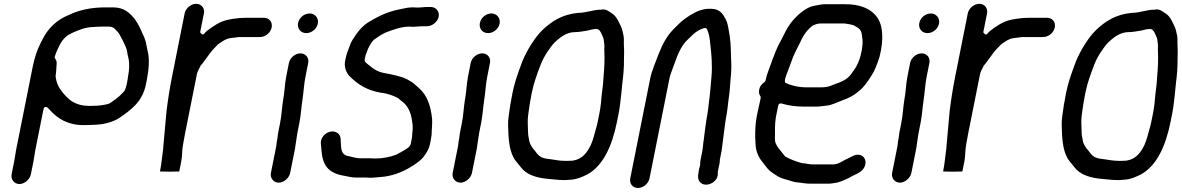

<svg xmlns="http://www.w3.org/2000/svg" viewBox="-20 -760 6013 977"><path d="M52.5 60 39.1 127C34 152.9 52.8 176.5 78.8 176.5C104.5 176.5 131.9 153.2 137.1 127L150.5 60C153.5 45 155.8 23.7 159.5 5L200.8 -202C205.8 -226.8 223.9 -210.8 223.9 -210.8C227.5 -206.4 232.4 -202.2 236.8 -197.2C271.4 -158.5 323.9 -123.5 402.7 -123.5C424.7 -123.5 448.7 -124.1 470.2 -125.5C517.3 -128.4 555.9 -140.2 587.3 -159.9C648.4 -202.1 704.9 -242.5 722.6 -331L726.8 -352C738 -408.2 741.5 -462 731.4 -499.7C727.2 -515.4 724.9 -536.3 720.8 -550.2L713.4 -571.5C708 -583.1 700.7 -598.6 694.7 -612.4C687.5 -629.5 677.1 -647.1 666.2 -662.3C641.3 -693.4 612.4 -722.5 555.2 -722.5H517.2C441.9 -722.5 381.5 -708.8 328.3 -683C328.1 -682.9 327.6 -682.7 327.3 -682.6C269.5 -658.9 224.8 -617.1 195.5 -558.4L187 -541.3C169.1 -507.7 155 -463.2 146 -418L61.7 4C58.1 22.2 56.1 42.1 52.5 60ZM616.9 -304.4C616.9 -304.4 617.9 -305.5 614.7 -300.2C610.7 -293.3 603.9 -287.2 603 -286.3L593.1 -276.3C584.8 -267.6 564 -252.1 557.3 -247.3L546.8 -240.1C537.2 -233 531.2 -231.1 525.9 -229.9C504 -224.6 479.2 -221.6 452.7 -221.5C444.4 -220.9 435.9 -220.8 426.7 -221.5C385.9 -221.8 351.8 -237.3 330.5 -256.1C313.6 -271.6 303.3 -282.7 289.3 -302.3C274.4 -321.3 266.6 -343.6 263 -370C262.9 -371.1 262.9 -372.7 263.2 -374C264.7 -381.9 264.7 -390.4 266.2 -403.7L268.1 -433.6C269.4 -445.3 266.9 -454 260.4 -462.2C258.4 -464.7 257.7 -468.5 258.8 -472.2C263.9 -489.2 269.1 -501 275.7 -514.5L284.1 -531.5C292.1 -548 300.5 -557.7 311.7 -569.5C321.8 -580.2 338.7 -588.6 351.2 -594.3C380.7 -606.7 413.3 -622.2 455.7 -622.5C467.4 -623.5 485 -624.5 497.7 -624.5H535.7C554 -624.5 564.2 -614.2 570.3 -606.4C577.8 -599.7 586.1 -590.7 591.7 -578.2C599.2 -565.5 607.1 -548.7 612.6 -536.9L619.6 -521.9C623.7 -513.1 626.4 -503.9 628.3 -488.2L633.3 -464.9C639.7 -438.9 638.3 -405.3 631.7 -371.6C631.1 -366 630 -358.1 628.8 -352L624.6 -331C622.8 -322.1 620.7 -314.8 616.9 -304.4Z M1206.5 -668.5C1199.6 -668.5 1192.7 -667.5 1185.6 -666.6L1169.8 -664.7C1164.7 -663.6 1156.3 -662.2 1150.7 -661.6C1125.6 -657.9 1103.7 -648.7 1082.2 -636.7L1055.3 -619.1C1040 -608.6 1026.6 -598.4 1021 -590.4C1009.9 -574.5 998.5 -596 998.5 -596L1017.6 -692C1022.9 -718.2 1004.9 -740.5 978.3 -740.5C951.7 -740.5 924.9 -718.2 919.6 -692L855.8 -372C843.8 -311.9 834.3 -251.4 827.4 -195.2C822.5 -133.3 815.9 -75.2 811 -13.6C811 -13.5 810.8 -7 810.6 -5.7C805.1 32.5 802.5 70.2 794.7 109L794 112.6C801.9 113.1 819.5 113.5 842.3 113.5C865.6 113.5 882.2 113.2 892 112.6L902.7 59C908.1 31.8 905.3 6 911.8 -26.8C914.6 -43.7 917.9 -62 921.5 -80L982.2 -384C984.9 -397.6 996.1 -414.8 998.5 -420.5C1000.1 -426.9 1003 -428.2 1007.8 -434.1C1025.6 -458.4 1034.6 -469 1051.3 -492.8C1065.8 -512 1076.8 -520.1 1089.4 -534.2C1090.4 -535.3 1091.9 -536.5 1093.4 -537.4C1105.5 -544.6 1115.7 -553.1 1129 -559.2C1146.4 -567.1 1163.2 -567.4 1180.9 -569.4L1193 -571.3C1193.5 -571.4 1194.4 -571.5 1195.1 -571.5H1303.1C1330.4 -571.5 1357 -593.5 1362.4 -620.5C1367.8 -647.5 1350 -669.5 1322.7 -669.5H1227.7C1220.2 -669.5 1213.2 -668.5 1206.5 -668.5Z M1391.7 -56 1388.9 -42C1387.2 -33.3 1387.4 -24.7 1385.7 -16L1358.5 120C1353.4 145.9 1372.2 169.5 1398.2 169.5C1423.9 169.5 1451.3 146.2 1456.5 120L1481.3 -4C1483.5 -15 1483.9 -27 1486.9 -42C1489.2 -53.7 1490.4 -69.7 1493.3 -84L1502.9 -132C1511.6 -175.6 1512.4 -209 1519.3 -254.4C1525.2 -291.2 1526.4 -330.2 1534.4 -370L1548.3 -440C1553.6 -466.2 1535.6 -488.5 1509 -488.5C1482.4 -488.5 1455.6 -466.2 1450.3 -440L1436.4 -370C1428.5 -330.5 1428.8 -291.8 1420.5 -250.3C1414 -209.6 1413.6 -176 1404.9 -132L1395.3 -84C1393.2 -73.7 1393.4 -64.8 1391.7 -56ZM1496.9 -643C1491.2 -614.8 1510 -591.5 1538.6 -591.5C1565.8 -591.5 1591.8 -612.8 1597.3 -640C1602.8 -667.6 1583 -691.5 1555.5 -691.5C1528.3 -691.5 1502.3 -670.2 1496.9 -643Z M2082.2 -722.5C2072.2 -722.5 2063.7 -722 2054.1 -720.7C2029.4 -715.5 2009.6 -712.6 1988.6 -707C1935.5 -692.6 1892.7 -671 1850 -644C1828.8 -629.9 1807.3 -607.4 1792 -584.7C1779.3 -565.8 1766.1 -548.1 1759.6 -526.7C1759.5 -526.4 1759.3 -525.7 1759.1 -525.3C1750.6 -505.1 1743.1 -483.9 1738.5 -461C1738.5 -460.8 1738.4 -460.3 1738.3 -460C1727.2 -419.8 1742.2 -388 1762.5 -368.7C1802.1 -330 1845.5 -301.5 1916.2 -288.4C1950.2 -285.1 1982.9 -273.3 2006.5 -260.2C2007.4 -259.7 2008.6 -258.8 2009.3 -257.8C2012.6 -253.7 2017.1 -250.6 2023.7 -245.6C2055.7 -223.4 2071.2 -186.5 2076.8 -145L2079.6 -124C2082.1 -105.1 2076.7 -78.9 2076.7 -62.5C2076.7 -61.8 2076.6 -60.8 2076.5 -60L2069.9 -27C2068.7 -20.9 2062.3 -12.7 2058 -9.5C2039.5 4 2017.4 16.6 1996.7 26.9C1996.3 27.1 1995.6 27.4 1995.1 27.6C1964.7 38.9 1927.7 46.5 1889.7 46.5C1881.6 46.5 1873.1 45.5 1862.9 45.5H1812.9C1808.1 45.5 1805.8 45.4 1799.9 44.3L1786.8 42.4C1777.6 41 1770.6 37.7 1758.2 35.4C1722 30.9 1716.8 9.1 1715.1 -20.9L1713.1 -55.7C1711.9 -68.3 1706.3 -77.7 1695.3 -84.6C1662.2 -105.3 1609.1 -73.8 1612.7 -28.5L1615.9 5.6C1621.4 80.2 1650.2 118.5 1721.6 132.7C1748.3 136.9 1765.6 143.5 1793.4 143.5H1843.4C1851.5 143.5 1858.2 143.8 1865.8 144.5C1882.2 144.4 1901.9 142.1 1917.7 140.6L1937.8 138.6C1995.3 129.8 2039 109.9 2084.1 81.1C2106.3 65.6 2123.7 54.1 2136.8 36.1C2149.8 18.7 2163.1 -2.8 2167.5 -25L2171.7 -46C2173.6 -55.5 2175 -64.2 2176.2 -73.3C2176.3 -98.3 2180.6 -133.8 2178.8 -154.5C2172.5 -218.1 2154.7 -272.3 2115.8 -308.2C2102.2 -321.4 2097 -323.7 2084.4 -336.1C2073.5 -345.1 2064.7 -348 2048.9 -357.8C2016.3 -373.2 1974 -381.1 1928.3 -389.7C1898 -396.8 1875 -412.5 1856.9 -429.2C1852.6 -433.3 1833 -443.3 1835.5 -456L1838.5 -471C1841.2 -484.4 1849.3 -500 1852.8 -512.1C1853.2 -513.5 1854 -515.2 1855 -516.6C1861.2 -525.6 1870.2 -552.1 1893.8 -565.4C1910.9 -577.9 1933 -591.7 1953.1 -598.7C1984.1 -609.5 2021.2 -624.5 2062.7 -624.5C2069.2 -624.5 2074.7 -624.2 2083 -623.5C2095.8 -623.6 2114.5 -626.5 2130.1 -626.5L2153.1 -626.5C2179.3 -626.5 2207.1 -649.2 2212.3 -675C2217.4 -701 2198.6 -724.5 2172.6 -724.5H2149.6C2139.5 -724.5 2122.7 -721.5 2107 -721.5C2097.8 -721.5 2089.4 -722.5 2082.2 -722.5Z M2316.7 -56 2313.9 -42C2312.2 -33.3 2312.4 -24.7 2310.7 -16L2283.5 120C2278.4 145.9 2297.2 169.5 2323.2 169.5C2348.9 169.5 2376.3 146.2 2381.5 120L2406.3 -4C2408.5 -15 2408.9 -27 2411.9 -42C2414.2 -53.7 2415.4 -69.7 2418.3 -84L2427.9 -132C2436.6 -175.6 2437.4 -209 2444.3 -254.4C2450.2 -291.2 2451.4 -330.2 2459.4 -370L2473.3 -440C2478.6 -466.2 2460.6 -488.5 2434 -488.5C2407.4 -488.5 2380.6 -466.2 2375.3 -440L2361.4 -370C2353.5 -330.5 2353.8 -291.8 2345.5 -250.3C2339 -209.6 2338.6 -176 2329.9 -132L2320.3 -84C2318.2 -73.7 2318.4 -64.8 2316.7 -56ZM2421.9 -643C2416.2 -614.8 2435 -591.5 2463.6 -591.5C2490.8 -591.5 2516.8 -612.8 2522.3 -640C2527.8 -667.6 2508 -691.5 2480.5 -691.5C2453.3 -691.5 2427.3 -670.2 2421.9 -643Z M2921.3 -694.5C2842.1 -686.5 2790.7 -654.6 2740.9 -607.9C2702.5 -570.7 2662.5 -506.9 2637.5 -446.7L2620 -399C2607.3 -363.1 2596 -327.9 2587.6 -286C2583.5 -265.6 2579.7 -245 2576.5 -225.6C2571.4 -186.5 2564 -151.9 2565.5 -121.9C2567 -57.1 2570.4 -2.7 2592.3 39.9C2599.2 54.7 2608.3 63.3 2619.4 77.2L2633 94.2C2657.1 124.2 2696.5 141.2 2752.6 148.6C2788.4 151.4 2817.2 156.4 2855.3 156.5C2864.5 155.9 2874.5 155.2 2883.3 154.5C2916.2 152.7 2941.2 141 2969.3 127.2C3048.2 83.5 3094.6 -15.5 3119.4 -140L3128.4 -185C3135 -217.9 3138.2 -255.8 3142 -287.9L3147 -337.9C3152.6 -382.1 3155.5 -417.7 3155.1 -457.5C3155.1 -481.4 3156.7 -501.2 3155.1 -521.7C3153.5 -543.1 3155.9 -559.5 3153.4 -576.3C3148.6 -595.6 3146.6 -612.4 3139.7 -625.7C3126.5 -651.4 3120.9 -670.6 3098.8 -688.4C3077.8 -702.1 3063.6 -716.5 3038.8 -710.8C3038.1 -710.7 3036.8 -710.5 3035.8 -710.5H3033.8C2997.8 -710.5 2964.5 -694.8 2921.3 -694.5ZM2871.3 58.5H2855.3C2834 58.5 2806 54.6 2783.1 50.4C2769.6 48.9 2748.1 47.2 2733.6 39.2C2719.6 31.4 2711 19.9 2702.6 7.9C2688.6 -7.3 2674.4 -25.3 2671.2 -54.6C2667.5 -69.9 2666.6 -81.9 2666.4 -103.3C2665.7 -128.2 2663.8 -148.4 2668.1 -178.1C2671.7 -209.8 2678.3 -249.3 2685.4 -285C2696.4 -340.2 2713.3 -383.4 2730.4 -429.1C2745.1 -468.6 2776.3 -516.7 2802.7 -544.5C2802.9 -544.7 2803.3 -545.1 2803.6 -545.4C2826.4 -566.1 2860.1 -596.5 2905.1 -596.5C2925.2 -596.5 2947.3 -601 2969 -604.2C2980 -607.1 2999.3 -612.5 3014.3 -612.5L3016.3 -612.5C3023.3 -612.5 3028 -608.1 3033 -601.8C3040.6 -592.4 3043.2 -580.4 3048.1 -571.5C3052.5 -563.5 3052.6 -550.6 3054 -542.5C3057.2 -526.5 3054 -511.1 3055.3 -497.3C3057.4 -457 3055 -412.6 3051.2 -369.5L3048.2 -329.6C3048.2 -329.4 3048.2 -329.2 3048.1 -329L3042 -278.3C3039.9 -250.6 3036.6 -215.9 3030.4 -185L3021.4 -140C3018.8 -127 3015.5 -114 3011.7 -101.7C3004.8 -78.1 2998 -47.2 2986.6 -22.7C2968 15.5 2944.4 49.5 2895.6 57.3C2895.1 57.4 2894.2 57.5 2893.5 57.5C2887 57.5 2879.2 58.5 2871.3 58.5Z M3553.5 10 3544.9 53C3543.4 60.7 3542.6 68.8 3542.8 77.4C3542.9 83.3 3539.5 90.2 3538.1 97L3535.1 112C3528.9 143.1 3532.5 159.7 3546.9 171.2C3577.2 195.4 3638.5 164.2 3632.4 119C3632.3 117.9 3632.3 116.3 3632.5 115L3636.1 97C3639 82.6 3642.3 70.4 3642.8 58.9C3642.8 57.3 3642.7 54 3642.9 53L3652 7.3C3658.5 -37 3661.6 -72.5 3667.9 -117.3L3673.1 -153.3C3673.2 -153.5 3673.2 -153.8 3673.2 -154C3676 -167.8 3678.1 -179.9 3679.5 -190.2L3683.4 -219.8C3684.1 -229.4 3685.6 -242.7 3687.9 -257.5C3695 -301.7 3695 -337.6 3699.8 -381.7C3702.3 -415.9 3701.7 -440.6 3699.7 -475.1C3698.7 -520.3 3697.3 -562.4 3689.2 -600.4C3684.4 -627.8 3681.9 -646.3 3670.9 -665.5C3657.6 -690.3 3644.4 -707.5 3615.4 -713.7C3577.3 -719 3545.7 -711.1 3518.4 -697.2C3495.3 -685.1 3489.1 -681.9 3466.4 -665.5C3440.2 -646.4 3428.2 -631.7 3404.2 -608.2C3372 -574.8 3351.6 -535.6 3330.9 -483.8C3316 -442.1 3297.1 -403.8 3288.2 -359L3187.2 147C3181.7 174.3 3199.3 196.5 3226.3 196.5C3253.2 196.5 3279.7 174.3 3285.2 147L3386.2 -359C3388.4 -370.4 3391.8 -381.8 3396 -392.3C3415.4 -443.2 3432.6 -506.3 3467.8 -546.9C3468.1 -547.3 3468.7 -547.9 3469.2 -548.4C3492.9 -569.9 3517.2 -602.8 3559 -615.9C3566 -618 3574.4 -618.7 3577.6 -611.9C3587.4 -590.8 3592.2 -563.6 3594.5 -533.6C3600.3 -484.7 3605.5 -428 3600.4 -370.3C3596 -330.5 3595.2 -294.7 3588.9 -252.8C3584.6 -215.4 3582.9 -192.5 3574.9 -152.3C3569.7 -117.7 3564.9 -79.8 3561 -48C3561 -47.7 3560.9 -47.3 3560.9 -47C3557.6 -30.5 3557.5 -10.2 3553.5 10Z M4063.9 70.5C4063.1 70.5 4061.9 70.4 4061 70.1C4030 62 4000.9 50.4 3977 37.2C3976.1 36.7 3975 35.8 3974.2 34.8L3941.4 -6.2C3934.6 -14.6 3932 -21.5 3927.8 -29.7C3921.4 -42.2 3923.5 -62 3923.6 -79.5C3923 -116.9 3923.2 -150.1 3934.9 -197.3L3939.6 -221C3943 -238.1 3956.7 -233.4 3958 -233C3989 -223.6 4028.1 -217.5 4068.4 -217.5H4134.4C4152.8 -217.5 4169.2 -221 4185.3 -222.4C4212.9 -224.9 4239.3 -239.3 4267.3 -249.7C4299.9 -261 4324.5 -274.4 4349.2 -295C4375.9 -316 4393.9 -343.1 4414.5 -375.1C4432.1 -402 4442 -430.6 4455.2 -469.3C4479.3 -561.9 4473.1 -640.7 4435.7 -681.8C4405.4 -716.7 4355.8 -738.5 4282.4 -738.5H4175.4C4164.2 -738.5 4152.6 -736.2 4139.9 -733.7L4119.3 -729.8C4106.4 -727 4091.6 -720.6 4076.4 -710.9C4041.6 -688.3 4010.2 -655.7 3986.8 -617.3C3974.2 -596.2 3959.4 -562.6 3945.2 -537.8C3932.6 -514.3 3921.2 -485.1 3910.2 -455.2C3898.3 -419 3882.9 -387.6 3875.6 -351C3875 -347.9 3872.4 -343.6 3868.8 -341.2C3854.3 -331.3 3846.3 -319.8 3843.2 -304C3840.6 -290.9 3842.5 -280.2 3849.3 -270.3C3850.8 -268.1 3851.4 -265.1 3850.8 -262L3848.2 -248.8C3843.8 -230.2 3840.4 -214.6 3837.2 -198.7C3820.6 -130 3821.1 -70.6 3825.3 -16.4C3827.6 8.3 3834.7 23.4 3843.8 41.7C3850.1 53.5 3861 64.8 3871.3 79.4L3884.6 96.2C3900.6 116.1 3913.5 120.1 3937.9 137.2C3950 144.4 3967 150.5 3985 154.8C4006 160.4 4019 167.2 4040.1 168.5C4061.1 169.8 4077 174.5 4097.2 174.5H4200.2C4211.4 174.5 4226.5 170.8 4240.9 168.7C4262.7 163.4 4296.4 148 4315.1 137C4318.9 134.7 4321 133.3 4325.9 131.5C4350.1 120.4 4368.3 110.8 4378.5 90.4C4397.7 51.9 4366.8 11.2 4319.7 33.7C4305.7 41.8 4290.2 47.6 4277.7 54.6C4265.8 61 4243.6 76.5 4219.7 76.5H4113.7C4094.7 76.5 4078.1 70.5 4063.9 70.5ZM4155.9 -640.5H4275.9C4282.8 -640.5 4290.3 -638.2 4293.4 -638C4304.8 -637 4313.7 -633.3 4320.8 -632.4C4323 -632.1 4325.3 -631.1 4327 -629.3L4341.6 -621.2C4346.8 -618.3 4351.4 -614 4355.8 -609.5C4357 -608.2 4358.5 -604.9 4359.4 -603.8C4365.7 -596 4366 -575.4 4367.3 -569.8C4371.5 -549.1 4369 -523.2 4363.9 -498C4360.9 -482.7 4356.6 -465.5 4351.8 -453.5L4347.8 -443.5C4341.9 -428.7 4333.5 -413.9 4322.7 -399.5C4314.9 -389 4307.6 -375.9 4293.5 -364.2C4266.7 -341.8 4234.7 -335.8 4210.4 -324.8C4193 -316.9 4173.2 -315.5 4154 -315.5H4085C4043.7 -315.5 4005.3 -324.9 3978.5 -337.5C3965.5 -343.6 3982.6 -380.7 3987.3 -394L4004.5 -439.9C4019.1 -483.4 4034.3 -510 4053.1 -547.2C4068.1 -582.1 4089.5 -611.2 4118.1 -631.6C4128.9 -635.4 4139.5 -640.5 4155.9 -640.5Z M4552.7 -56 4549.9 -42C4548.2 -33.3 4548.4 -24.7 4546.7 -16L4519.5 120C4514.4 145.9 4533.2 169.5 4559.2 169.5C4584.9 169.5 4612.3 146.2 4617.5 120L4642.3 -4C4644.5 -15 4644.9 -27 4647.9 -42C4650.2 -53.7 4651.4 -69.7 4654.3 -84L4663.9 -132C4672.6 -175.6 4673.4 -209 4680.3 -254.4C4686.2 -291.2 4687.4 -330.2 4695.4 -370L4709.3 -440C4714.6 -466.2 4696.6 -488.5 4670 -488.5C4643.4 -488.5 4616.6 -466.2 4611.3 -440L4597.4 -370C4589.5 -330.5 4589.8 -291.8 4581.5 -250.3C4575 -209.6 4574.6 -176 4565.9 -132L4556.3 -84C4554.2 -73.7 4554.4 -64.8 4552.7 -56ZM4657.9 -643C4652.2 -614.8 4671 -591.5 4699.6 -591.5C4726.8 -591.5 4752.8 -612.8 4758.3 -640C4763.8 -667.6 4744 -691.5 4716.5 -691.5C4689.3 -691.5 4663.3 -670.2 4657.9 -643Z M5191.5 -668.5C5184.6 -668.5 5177.7 -667.5 5170.6 -666.6L5154.8 -664.7C5149.7 -663.6 5141.3 -662.2 5135.7 -661.6C5110.6 -657.9 5088.7 -648.7 5067.2 -636.7L5040.3 -619.1C5025 -608.6 5011.6 -598.4 5006 -590.4C4994.9 -574.5 4983.5 -596 4983.5 -596L5002.6 -692C5007.9 -718.2 4989.9 -740.5 4963.3 -740.5C4936.7 -740.5 4909.9 -718.2 4904.6 -692L4840.8 -372C4828.8 -311.9 4819.3 -251.4 4812.4 -195.2C4807.5 -133.3 4800.9 -75.2 4796 -13.6C4796 -13.5 4795.8 -7 4795.6 -5.7C4790.1 32.5 4787.5 70.2 4779.7 109L4779 112.6C4786.9 113.1 4804.5 113.5 4827.3 113.5C4850.6 113.5 4867.2 113.2 4877 112.6L4887.7 59C4893.1 31.8 4890.3 6 4896.8 -26.8C4899.6 -43.7 4902.9 -62 4906.5 -80L4967.2 -384C4969.9 -397.6 4981.1 -414.8 4983.5 -420.5C4985.1 -426.9 4988 -428.2 4992.8 -434.1C5010.6 -458.4 5019.6 -469 5036.3 -492.8C5050.8 -512 5061.8 -520.1 5074.4 -534.2C5075.4 -535.3 5076.9 -536.5 5078.4 -537.4C5090.5 -544.6 5100.7 -553.1 5114 -559.2C5131.4 -567.1 5148.2 -567.4 5165.9 -569.4L5178 -571.3C5178.5 -571.4 5179.4 -571.5 5180.1 -571.5H5288.1C5315.4 -571.5 5342 -593.5 5347.4 -620.5C5352.8 -647.5 5335 -669.5 5307.7 -669.5H5212.7C5205.2 -669.5 5198.2 -668.5 5191.5 -668.5Z M5738.3 -694.5C5659.1 -686.5 5607.7 -654.6 5557.9 -607.9C5519.5 -570.7 5479.5 -506.9 5454.5 -446.7L5437 -399C5424.3 -363.1 5413 -327.9 5404.6 -286C5400.5 -265.6 5396.7 -245 5393.5 -225.6C5388.4 -186.5 5381 -151.9 5382.5 -121.9C5384 -57.1 5387.4 -2.7 5409.3 39.9C5416.2 54.7 5425.3 63.3 5436.4 77.2L5450 94.2C5474.1 124.2 5513.5 141.2 5569.6 148.6C5605.4 151.4 5634.2 156.4 5672.3 156.5C5681.5 155.9 5691.5 155.2 5700.3 154.5C5733.2 152.7 5758.2 141 5786.3 127.2C5865.2 83.5 5911.6 -15.5 5936.4 -140L5945.4 -185C5952 -217.9 5955.2 -255.8 5959 -287.9L5964 -337.9C5969.6 -382.1 5972.5 -417.7 5972.1 -457.5C5972.1 -481.4 5973.7 -501.2 5972.1 -521.7C5970.5 -543.1 5972.9 -559.5 5970.4 -576.3C5965.6 -595.6 5963.6 -612.4 5956.7 -625.7C5943.5 -651.4 5937.9 -670.6 5915.8 -688.4C5894.8 -702.1 5880.6 -716.5 5855.8 -710.8C5855.1 -710.7 5853.8 -710.5 5852.8 -710.5H5850.8C5814.8 -710.5 5781.5 -694.8 5738.3 -694.5ZM5688.3 58.5H5672.3C5651 58.5 5623 54.6 5600.1 50.4C5586.6 48.9 5565.1 47.2 5550.6 39.2C5536.6 31.4 5528 19.9 5519.6 7.9C5505.6 -7.3 5491.4 -25.3 5488.2 -54.6C5484.5 -69.9 5483.6 -81.9 5483.4 -103.3C5482.7 -128.2 5480.8 -148.4 5485.1 -178.1C5488.7 -209.8 5495.3 -249.3 5502.4 -285C5513.4 -340.2 5530.3 -383.4 5547.4 -429.1C5562.1 -468.6 5593.3 -516.7 5619.7 -544.5C5619.9 -544.7 5620.3 -545.1 5620.6 -545.4C5643.4 -566.1 5677.1 -596.5 5722.1 -596.5C5742.2 -596.5 5764.3 -601 5786 -604.2C5797 -607.1 5816.3 -612.5 5831.3 -612.5L5833.3 -612.5C5840.3 -612.5 5845 -608.1 5850 -601.8C5857.6 -592.4 5860.2 -580.4 5865.1 -571.5C5869.5 -563.5 5869.6 -550.6 5871 -542.5C5874.2 -526.5 5871 -511.1 5872.3 -497.3C5874.4 -457 5872 -412.6 5868.2 -369.5L5865.2 -329.6C5865.2 -329.4 5865.2 -329.2 5865.1 -329L5859 -278.3C5856.9 -250.6 5853.6 -215.9 5847.4 -185L5838.4 -140C5835.8 -127 5832.5 -114 5828.7 -101.7C5821.8 -78.1 5815 -47.2 5803.6 -22.7C5785 15.5 5761.4 49.5 5712.6 57.3C5712.1 57.4 5711.2 57.5 5710.5 57.5C5704 57.5 5696.2 58.5 5688.3 58.5Z"/></svg>

Font: Smoothie
Style: LightIt
Weight: 400
Foundry: Cannot Into Space Fonts
Version: Version 0.8